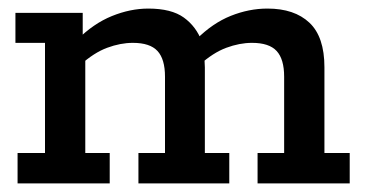

<svg xmlns="http://www.w3.org/2000/svg" viewBox="-20 -428 852 448"><path d="M21 0V-71H85V-328H16V-398H173V-338L160 -335Q198 -373 241 -390.5Q284 -408 326 -408Q380 -408 409 -387Q438 -366 451 -331L438 -336Q476 -374 518.5 -391Q561 -408 604 -408Q667 -408 702 -375Q737 -342 737 -271V-71H796V0H581V-71H643V-249Q643 -290 625.5 -309Q608 -328 568 -328Q539 -328 508 -316.5Q477 -305 445 -276L453 -319Q456 -307 457 -292.5Q458 -278 458 -271V-71H515V0H303V-71H365V-249Q365 -290 347.5 -309Q330 -328 290 -328Q261 -328 230 -316.5Q199 -305 167 -276L179 -303V-71H236V0Z"/></svg>

Font: Rokkitt Medium
Style: Regular
Weight: 500
Version: Version 3.103